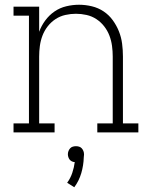

<svg xmlns="http://www.w3.org/2000/svg" viewBox="-20 -558 640 809"><path d="M37 0V-38H102V-492H37V-530H145V-424Q154 -449 170.5 -471.5Q187 -494 209.5 -509.5Q232 -525 259 -531.5Q286 -538 313 -538Q340 -538 367 -531.5Q394 -525 416.5 -510Q439 -495 455 -473Q471 -451 481 -426Q491 -401 494.5 -374Q498 -347 498 -320V-38H563V0H390V-38H455V-320Q455 -342 452 -364.5Q449 -387 441 -408Q433 -429 419 -447Q405 -465 386 -477.5Q367 -490 344.5 -495Q322 -500 300 -500Q278 -500 255.5 -495Q233 -490 214 -477.5Q195 -465 181 -447Q167 -429 159 -408Q151 -387 148 -364.5Q145 -342 145 -320V-38H210V0ZM293 231 263 212Q277 193 284.5 170.5Q292 148 295 125Q289 125 283 122Q277 119 273.5 114.5Q270 110 268 104Q266 98 266 92Q266 85 268.5 78.5Q271 72 275.5 67Q280 62 286.5 60Q293 58 300 58Q307 58 313.5 60Q320 62 324.5 67Q329 72 331.5 78.5Q334 85 334 92V94L333 105Q332 139 322.5 171.5Q313 204 293 231Z"/></svg>

Font: Iosevka Slab XLtEx
Style: Regular
Weight: 200
Width: 7
Monospace: yes
Designer: Belleve Invis
Foundry: Belleve Invis
Version: Version 11.1.0; ttfautohint (v1.8.3)